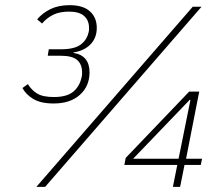

<svg xmlns="http://www.w3.org/2000/svg" viewBox="-20 -724 855 744"><path d="M169 -533H215Q269 -533 293 -551.5Q317 -570 323 -598Q325 -605 325 -609Q325 -613 325 -616Q325 -645 306 -662Q287 -679 248 -679Q211 -679 186.5 -667Q162 -655 143 -633L124 -649Q145 -674 176 -689Q207 -704 250 -704Q302 -704 328.5 -680Q355 -656 355 -616Q355 -577 330.5 -552Q306 -527 265 -521V-519Q296 -514 311.5 -495Q327 -476 327 -444Q327 -390 289.5 -356.5Q252 -323 188 -323Q138 -323 109 -340.5Q80 -358 67 -383L88 -398Q102 -375 124 -361.5Q146 -348 189 -348Q238 -348 263 -368Q288 -388 296 -424Q298 -431 298 -435.5Q298 -440 298 -444Q298 -475 279 -491.5Q260 -508 215 -508H165ZM121 0 727 -698H761L155 0ZM678 0H650L667 -85H462L467 -112L713 -369H752L701 -109H763L758 -85H695ZM672 -109 718 -337H715L496 -109Z"/></svg>

Font: IBM Plex Sans ExtraLight
Style: Italic
Weight: 250
Italic angle: -11.31°
Designer: Mike Abbink, Paul van der Laan, Pieter van Rosmalen
Foundry: Bold Monday
Version: Version 3.201